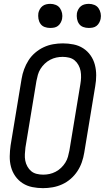

<svg xmlns="http://www.w3.org/2000/svg" viewBox="-20 -968 544 996"><path d="M203 8Q175 8 147.5 2.5Q120 -3 97.5 -17.5Q75 -32 59.5 -54Q44 -76 37 -102.5Q30 -129 30.5 -157.5Q31 -186 35 -214L92 -559Q96 -584 105 -608.5Q114 -633 128 -655Q142 -677 162.5 -694.5Q183 -712 206.5 -723Q230 -734 255.5 -738.5Q281 -743 306 -743Q334 -743 361.5 -737.5Q389 -732 411.5 -717.5Q434 -703 449.5 -681Q465 -659 472 -632.5Q479 -606 479 -577.5Q479 -549 474 -521L417 -176Q413 -151 404.5 -126.5Q396 -102 381.5 -80Q367 -58 347 -40.5Q327 -23 303 -12Q279 -1 253.5 3.5Q228 8 203 8ZM204 -62Q221 -62 237 -65.5Q253 -69 268.5 -77Q284 -85 297 -97.5Q310 -110 319 -124.5Q328 -139 332.5 -155Q337 -171 340 -187L397 -532Q400 -549 400.5 -566.5Q401 -584 398 -600Q395 -616 387 -630.5Q379 -645 367 -655Q355 -665 338.5 -669Q322 -673 305 -673Q288 -673 272 -669.5Q256 -666 240.5 -658Q225 -650 212 -637.5Q199 -625 190 -610.5Q181 -596 176.5 -580Q172 -564 169 -548L112 -203Q110 -186 109 -168.5Q108 -151 111 -135Q114 -119 122 -104.5Q130 -90 142 -80Q154 -70 170.5 -66Q187 -62 204 -62ZM440 -823Q425 -823 411.5 -828Q398 -833 390 -844.5Q382 -856 379.5 -870.5Q377 -885 379 -900Q381 -910 386.5 -920Q392 -930 400.5 -936.5Q409 -943 419.5 -945.5Q430 -948 441 -948Q456 -948 469.5 -942.5Q483 -937 491 -925.5Q499 -914 502 -899.5Q505 -885 502 -870Q500 -860 494.5 -850Q489 -840 480.5 -833.5Q472 -827 461.5 -825Q451 -823 440 -823ZM240 -823Q225 -823 211.5 -828Q198 -833 190 -844.5Q182 -856 179.5 -870.5Q177 -885 179 -900Q181 -910 186.5 -920Q192 -930 200.5 -936.5Q209 -943 219.5 -945.5Q230 -948 241 -948Q256 -948 269.5 -942.5Q283 -937 291 -925.5Q299 -914 302 -899.5Q305 -885 302 -870Q300 -860 294.5 -850Q289 -840 280.5 -833.5Q272 -827 261.5 -825Q251 -823 240 -823Z"/></svg>

Font: Iosevka Web
Style: Italic
Weight: 400
Italic angle: -9°
Monospace: yes
Designer: Belleve Invis
Foundry: Belleve Invis
Version: Version 28.0.3; ttfautohint (v1.8.3)